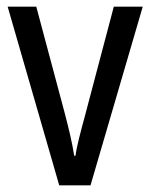

<svg xmlns="http://www.w3.org/2000/svg" viewBox="-20 -557 451 577"><path d="M158 0H252L409 -537H322L234 -204C222 -160 210 -115 207 -89H203C197 -129 185 -177 174 -219L89 -537H3Z"/></svg>

Font: Noto Sans Lao Looped Condensed
Style: Regular
Weight: 400
Width: 3
Designer: Mark Frömberg, Ben Mitchell
Foundry: The Fontpad Ltd
Version: Version 1.002